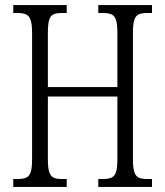

<svg xmlns="http://www.w3.org/2000/svg" viewBox="-20 -734 649 754"><path d="M32 -31H50Q72 -31 84 -37Q96 -43 101 -59.5Q106 -76 106 -110V-605Q106 -638 100.5 -654.5Q95 -671 83 -677Q71 -683 48 -683H32V-714H242V-683H223Q201 -683 189.5 -677.5Q178 -672 173 -655.5Q168 -639 168 -605V-392H441V-604Q441 -638 436 -654.5Q431 -671 419 -677Q407 -683 384 -683H366V-714H577V-683H559Q536 -683 524 -677Q512 -671 507 -654.5Q502 -638 502 -604V-108Q502 -75 507.5 -58.5Q513 -42 525 -36.5Q537 -31 559 -31H577V0H366V-31H384Q407 -31 419 -37Q431 -43 436 -59.5Q441 -76 441 -110V-355H168V-110Q168 -76 173 -59.5Q178 -43 189.5 -37Q201 -31 223 -31H242V0H32Z"/></svg>

Font: Noto Serif CondLight
Style: Regular
Weight: 300
Width: 3
Designer: Monotype Design Team
Foundry: Monotype Imaging Inc.
Version: Version 1.001